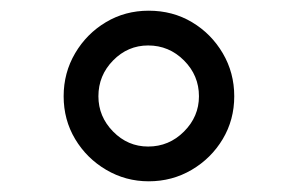

<svg xmlns="http://www.w3.org/2000/svg" viewBox="-20 -777 557 359"><path d="M258 -438Q215 -438 178.5 -459.5Q142 -481 120.5 -517Q99 -553 99 -597Q99 -641 120.5 -677.5Q142 -714 178 -735.5Q214 -757 258 -757Q303 -757 339 -735.5Q375 -714 396.5 -677.5Q418 -641 418 -597Q418 -553 396.5 -517Q375 -481 338.5 -459.5Q302 -438 258 -438ZM257 -503Q296 -503 324 -531Q352 -559 352 -597Q352 -636 324 -664Q296 -692 257 -692Q219 -692 191.5 -664Q164 -636 164 -597Q164 -559 191.5 -531Q219 -503 257 -503Z"/></svg>

Font: Plus Jakarta Text Light
Style: Regular
Weight: 300
Designer: Gumpita Rahayu
Foundry: Tokotype Studio
Version: Version 1.000